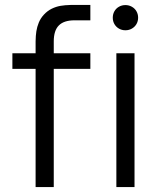

<svg xmlns="http://www.w3.org/2000/svg" viewBox="-20 -755 643 775"><path d="M123.7 -588Q124 -611.3 126.8 -629Q129.5 -646.7 136.6 -663.9Q143.7 -681.2 157 -695.7Q171.3 -711.2 188.8 -719.8Q206.2 -728.3 224.2 -731.4Q242.3 -734.5 265.2 -735H275.7H344.7V-673H280.7Q238 -673 217.5 -652.3Q197 -631.7 197 -588V0H123.7V-580ZM30 -540H344.7V-477H30ZM449.7 -540H523V0H449.7ZM435.2 -683.5Q435.2 -697.8 441.8 -709.5Q448.5 -721.2 460.2 -727.8Q471.8 -734.5 486.3 -734.5Q500.5 -734.5 512.2 -727.8Q524 -721.2 530.8 -709.5Q537.5 -697.8 537.5 -683.5Q537.5 -669.5 530.8 -657.8Q524 -646.2 512.2 -639.5Q500.5 -632.8 486.3 -632.8Q471.8 -632.8 460.2 -639.5Q448.5 -646.2 441.8 -657.8Q435.2 -669.5 435.2 -683.5Z"/></svg>

Font: Tap Sans
Style: Regular
Weight: 400
Designer: Tap Payments
Foundry: Tap Payments
Version: Version 1.001;Glyphs 3.1.2 (3151)